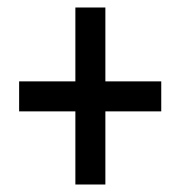

<svg xmlns="http://www.w3.org/2000/svg" viewBox="-20 -610 483 512"><path d="M261 -393H410V-313H261V-118H181V-313H31V-393H181V-590H261Z"/></svg>

Font: Noto Sans ExtraCondensed Medium
Style: Regular
Weight: 500
Width: 2
Designer: Monotype Design Team
Foundry: Monotype Imaging Inc.
Version: Version 2.013; ttfautohint (v1.8.4.7-5d5b)